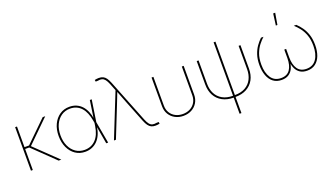

<svg xmlns="http://www.w3.org/2000/svg" viewBox="-77 -1367 3823 2195"><g transform="rotate(-20 1835.0 -269.0)"><path d="M101.6 -529.3V0H79.1V-529.3ZM445.3 -529.3 166.5 -255.9H86.9V-278.3H157.2L414.1 -529.3ZM416 0 141.6 -265.1 168 -270 448.2 0Z M739.3 9.8Q671.4 9.8 620.1 -25.4Q568.8 -60.5 540.3 -122.3Q511.7 -184.1 511.7 -263.7Q511.7 -343.3 540.8 -404.8Q569.8 -466.3 621.3 -501.5Q672.9 -536.6 739.3 -536.6Q786.6 -536.6 824.2 -520.3Q861.8 -503.9 889.4 -473.9Q917 -443.8 934.8 -401.9Q952.6 -359.9 960 -308.1H965.8L970.2 -268.1L1018.1 0H995.1L943.8 -294.4Q935.1 -345.7 918.2 -386.5Q901.4 -427.2 876 -455.6Q850.6 -483.9 816.9 -499Q783.2 -514.2 739.3 -514.2Q679.2 -514.2 633.1 -482.2Q586.9 -450.2 560.5 -393.6Q534.2 -336.9 534.2 -263.7Q534.2 -189.9 560.1 -133.3Q585.9 -76.7 632.3 -44.9Q678.7 -13.2 739.3 -13.2Q780.3 -13.2 814 -27.1Q847.7 -41 874 -68.4Q900.4 -95.7 918 -136.2Q935.5 -176.8 943.4 -230L987.8 -529.3H1010.7L970.2 -263.2L966.3 -218.3H960.4Q953.1 -163.6 934.3 -121.1Q915.5 -78.6 886.5 -49.6Q857.4 -20.5 820.3 -5.4Q783.2 9.8 739.3 9.8Z M1088.9 0 1302.2 -534.2 1268.1 -620.6Q1252.9 -658.2 1236.8 -678.5Q1220.7 -698.7 1199.7 -704.8Q1178.7 -710.9 1149.4 -704.6L1123 -703.6L1119.1 -725.1Q1134.3 -728 1145.3 -729.5Q1156.2 -731 1169.9 -731Q1199.2 -731 1220.5 -720.9Q1241.7 -710.9 1257.8 -688.5Q1273.9 -666 1289.1 -628.4L1496.1 -106.9Q1511.2 -69.3 1527.3 -48.8Q1543.5 -28.3 1564.5 -22.7Q1585.4 -17.1 1614.7 -22.9L1641.1 -23.9L1645 -2.4Q1629.9 0.5 1618.9 2Q1607.9 3.4 1594.2 3.4Q1564.9 3.4 1543.9 -6.6Q1522.9 -16.6 1506.6 -39.1Q1490.2 -61.5 1475.1 -99.1L1369.6 -365.2Q1354.5 -403.3 1340.1 -441.4Q1325.7 -479.5 1310.5 -517.6H1317.4Q1302.7 -479.5 1288.3 -441.4Q1273.9 -403.3 1258.3 -365.2L1112.8 0Z M1934.1 7.8Q1878.4 7.8 1834.2 -15.9Q1790 -39.6 1764.4 -81.8Q1738.8 -124 1738.8 -179.7V-529.3H1761.2V-179.7Q1761.2 -130.4 1783.7 -93Q1806.2 -55.7 1845.5 -35.2Q1884.8 -14.6 1934.1 -14.6Q1983.9 -14.6 2022.9 -35.2Q2062 -55.7 2084.5 -93Q2106.9 -130.4 2106.9 -179.7V-529.3H2129.4V-179.7Q2129.4 -124 2103.8 -81.8Q2078.1 -39.6 2034.2 -15.9Q1990.2 7.8 1934.1 7.8Z M2543 7.8Q2464.8 7.8 2407.5 -23.2Q2350.1 -54.2 2319.1 -110.8Q2288.1 -167.5 2288.1 -245.1V-529.3H2310.5V-245.1Q2310.5 -177.7 2336.9 -125.7Q2363.3 -73.7 2415.3 -44.2Q2467.3 -14.6 2543 -14.6H2565.4Q2641.6 -14.6 2693.4 -44.2Q2745.1 -73.7 2771.5 -125.7Q2797.9 -177.7 2797.9 -245.1V-529.3H2820.3V-245.1Q2820.3 -167.5 2789.3 -110.8Q2758.3 -54.2 2701.2 -23.2Q2644 7.8 2565.4 7.8ZM2543 204.1V-665H2565.4V204.1Z M3129.9 5.9Q3069.3 5.9 3028.3 -25.4Q2987.3 -56.6 2966.6 -112.1Q2945.8 -167.5 2945.8 -239.3Q2945.8 -311.5 2964.1 -366Q2982.4 -420.4 3011 -460.4Q3039.6 -500.5 3070.3 -529.3H3100.6Q3070.8 -502.4 3040.3 -463.9Q3009.8 -425.3 2989 -370.4Q2968.3 -315.4 2968.3 -238.3Q2968.3 -138.7 3009.3 -77.6Q3050.3 -16.6 3129.9 -16.6Q3204.1 -16.6 3239 -67.9Q3273.9 -119.1 3273.9 -207V-310.5H3296.4V-207Q3296.4 -119.1 3331.3 -67.9Q3366.2 -16.6 3439.9 -16.6Q3519.5 -16.6 3560.5 -77.6Q3601.6 -138.7 3601.6 -238.3Q3601.6 -315.4 3581.1 -370.4Q3560.5 -425.3 3530 -463.9Q3499.5 -502.4 3469.2 -529.3H3499.5Q3530.8 -500.5 3559.3 -460.4Q3587.9 -420.4 3606 -366Q3624 -311.5 3624 -239.3Q3624 -167.5 3603.3 -112.1Q3582.5 -56.6 3541.5 -25.4Q3500.5 5.9 3439.9 5.9Q3388.7 5.9 3355.5 -15.6Q3322.3 -37.1 3304.7 -72.8Q3287.1 -108.4 3283.2 -150.9H3287.1Q3283.2 -108.4 3265.4 -72.8Q3247.6 -37.1 3214.4 -15.6Q3181.2 5.9 3129.9 5.9ZM3277.3 -601.6 3295.9 -742.2H3320.3L3296.4 -601.6Z"/></g></svg>

Font: Inter 24pt Thin
Style: Regular
Weight: 250
Designer: Rasmus Andersson
Foundry: rsms
Version: Version 4.001;git-66647c0bb